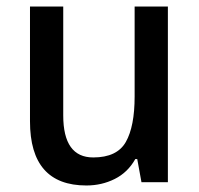

<svg xmlns="http://www.w3.org/2000/svg" viewBox="-20 -559 611 589"><path d="M495 -539V0H414L401 -71H395Q372 -30 332 -10Q292 10 245 10Q72 10 72 -187V-539H174V-205Q174 -76 266 -76Q339 -76 366 -123.5Q393 -171 393 -263V-539Z"/></svg>

Font: Noto Sans Thai SemCond Med
Style: Regular
Weight: 500
Width: 4
Designer: Monotype Design Team
Foundry: Monotype Imaging Inc.
Version: Version 2.002; ttfautohint (v1.8.4.7-5d5b)